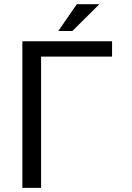

<svg xmlns="http://www.w3.org/2000/svg" viewBox="-20 -911 640 931"><path d="M523.4 -636.7V-710.9H88.4V0H179.2V-636.7ZM352.5 -890.6 262.7 -760.7H331.1L461.9 -890.6Z"/></svg>

Font: RobotoMono Nerd Font
Style: Regular
Weight: 400
Monospace: yes
Designer: Google
Version: Version 3.000;Nerd Fonts 3.2.1